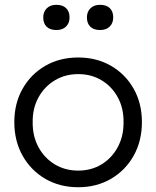

<svg xmlns="http://www.w3.org/2000/svg" viewBox="-20 -775 655 805"><path d="M308 10Q230.3 10 169.8 -25.3Q109.3 -60.7 74.7 -122.3Q40 -184 40 -263Q40 -341.7 74.7 -402.8Q109.3 -464 169.8 -499Q230.3 -534 308 -534Q385 -534 445.5 -499Q506 -464 540.5 -402.8Q575 -341.7 575 -263Q575 -184 540.5 -122.3Q506 -60.7 445.5 -25.3Q385 10 308 10ZM308 -59.7Q363.1 -59.7 406.2 -86.1Q449.2 -112.5 473.9 -158.5Q498.7 -204.6 498 -263Q498.7 -321.4 473.9 -366.8Q449.2 -412.2 406.2 -438.2Q363.1 -464.3 308 -464.3Q252.9 -464.3 209.3 -437.9Q165.8 -411.5 141.1 -366.1Q116.3 -320.7 117 -263Q116.3 -204.6 141.1 -158.5Q165.8 -112.5 209.3 -86.1Q252.9 -59.7 308 -59.7ZM399.6 -649.1Q373 -649.1 358.7 -663Q344.4 -677 344.4 -701.9Q344.4 -725.2 359 -740Q373.6 -754.8 399.6 -754.8Q426 -754.8 440.4 -740.8Q454.7 -726.9 454.7 -701.8Q454.7 -678.3 440.1 -663.7Q425.5 -649.1 399.6 -649.1ZM216.5 -649.1Q189.8 -649.1 175.5 -663Q161.3 -677 161.3 -701.9Q161.3 -725.2 175.9 -740Q190.5 -754.8 216.4 -754.8Q242.8 -754.8 257.2 -740.8Q271.6 -726.9 271.6 -701.8Q271.6 -678.3 257 -663.7Q242.4 -649.1 216.5 -649.1Z"/></svg>

Font: Lexend Medium
Style: Regular
Weight: 500
Designer: Bonnie Shaver-Troup, Thomas Jockin
Foundry: Lexend
Version: Version 1.005